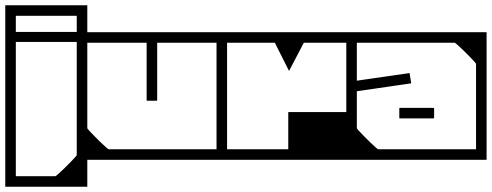

<svg xmlns="http://www.w3.org/2000/svg" viewBox="-40 -606 1865 728"><path d="M-20 -358H20Q20 -330.5 20 -314Q20 -297.5 20 -282.2Q20 -267 20 -243Q20 -243 20 -243Q20 -243 20 -243Q20 -243 20 -243Q20 -243 20 -243Q20 -218 20 -205Q20 -192 20 -183.2Q20 -174.5 20 -162.8Q20 -151 20 -128H-20ZM291 -358V-128H251Q251 -151 251 -162.8Q251 -174.5 251 -183.2Q251 -192 251 -205Q251 -218 251 -243Q251 -243 251 -243Q251 -243 251 -243Q251 -243 251 -243Q251 -243 251 -243Q251 -267 251 -282.2Q251 -297.5 251 -314Q251 -330.5 251 -358ZM291 -307H251Q251 -322 251 -337.8Q251 -353.5 251 -367Q251 -380.5 251 -388.8Q251 -397 251 -397Q251 -397 251 -397Q251 -397 251 -397Q251 -397 251 -398.5Q251 -400 251 -404.8Q251 -409.5 251 -419.8Q251 -430 251 -447Q251 -447 251 -447Q251 -447 251 -447Q251 -447 233.8 -447Q216.5 -447 193.5 -447Q170.5 -447 153.2 -447Q136 -447 136 -447Q136 -447 136 -452.8Q136 -458.5 136 -466Q136 -473.5 136 -479.2Q136 -485 136 -485Q143 -485 151.5 -485Q160 -485 172.8 -485Q185.5 -485 203.5 -485Q221.5 -485 247 -485Q250.5 -485 257.5 -485Q264.5 -485 271 -485Q277.5 -485 280 -485Q282 -485 283.8 -485Q285.5 -485 287.2 -485Q289 -485 291 -485Q291 -469.5 291 -445.5Q291 -421.5 291 -395Q291 -368.5 291 -345Q291 -321.5 291 -307ZM-20 -307Q-20 -321.5 -20 -345Q-20 -368.5 -20 -395Q-20 -421.5 -20 -445.5Q-20 -469.5 -20 -485Q-18 -485 -16.2 -485Q-14.5 -485 -12.8 -485Q-11 -485 -9 -485Q-6.5 -485 0 -485Q6.5 -485 13.5 -485Q20.5 -485 24 -485Q41 -485 54.8 -485Q68.5 -485 79.2 -485Q90 -485 98.8 -485Q107.5 -485 114.2 -485Q121 -485 126.2 -485Q131.5 -485 136 -485Q136 -485 136 -479.2Q136 -473.5 136 -466Q136 -458.5 136 -452.8Q136 -447 136 -447Q136 -447 124.2 -447Q112.5 -447 95.2 -447Q78 -447 60.8 -447Q43.5 -447 31.8 -447Q20 -447 20 -447Q20 -447 20 -447Q20 -447 20 -447Q20 -430 20 -419.8Q20 -409.5 20 -404.8Q20 -400 20 -398.5Q20 -397 20 -397Q20 -397 20 -397Q20 -397 20 -397Q20 -397 20 -388.8Q20 -380.5 20 -367Q20 -353.5 20 -337.8Q20 -322 20 -307ZM291 -337H251Q251 -337 251 -358Q251 -379 251 -410.2Q251 -441.5 251 -472.8Q251 -504 251 -525Q251 -546 251 -546Q251 -546 251 -546Q251 -546 251 -546Q251 -546 251 -546Q251 -546 251 -546Q251 -546 251 -546Q251 -546 251 -546Q251 -546 251 -546Q251 -546 251 -546Q234 -546 217.5 -546Q201 -546 186.2 -546Q171.5 -546 158.5 -546Q145.5 -546 135 -546Q131.5 -553.5 131.5 -566Q131.5 -578.5 135 -586Q135 -586 135 -586Q135 -586 135 -586Q135 -586 135 -586Q135 -586 135 -586Q135 -586 150.8 -586Q166.5 -586 189.8 -586Q213 -586 236.2 -586Q259.5 -586 275.2 -586Q291 -586 291 -586Q291 -563 291 -537.5Q291 -512 291 -485.2Q291 -458.5 291 -432.2Q291 -406 291 -381.8Q291 -357.5 291 -337ZM-20 -337Q-20 -357.5 -20 -381.8Q-20 -406 -20 -432.2Q-20 -458.5 -20 -485.2Q-20 -512 -20 -537.5Q-20 -563 -20 -586Q-20 -586 -4.2 -586Q11.5 -586 34.8 -586Q58 -586 81.2 -586Q104.5 -586 120.2 -586Q136 -586 136 -586Q136 -586 136 -586Q136 -586 136 -586Q136 -586 136 -586Q136 -586 136 -586Q140 -578.5 140 -566Q140 -553.5 136 -546Q125.5 -546 112.5 -546Q99.5 -546 84.8 -546Q70 -546 53.8 -546Q37.5 -546 20 -546Q20 -546 20 -546Q20 -546 20 -546Q20 -546 20 -546Q20 -546 20 -546Q20 -546 20 -546Q20 -546 20 -546Q20 -546 20 -546Q20 -546 20 -546Q20 -546 20 -525Q20 -504 20 -472.8Q20 -441.5 20 -410.2Q20 -379 20 -358Q20 -337 20 -337ZM291 -137V-19Q291 -19 291 -6.8Q291 5.5 291 23.5Q291 41.5 291 59.5Q291 77.5 291 89.8Q291 102 291 102Q291 102 275.8 102Q260.5 102 237.8 102Q215 102 192 102Q169 102 152.8 102Q136.5 102 135 102Q135 102 135 102Q135 102 135 102Q135 102 135 102Q135 102 135 102Q135 102 135 102Q135 102 135 102Q135 102 135 102Q135 102 135 102Q135 102 135 102Q135 102 135 102Q135 102 135 102Q133.5 102 117.5 102Q101.5 102 78.5 102Q55.5 102 33 102Q10.5 102 -4.8 102Q-20 102 -20 102V-137H20V62Q20 62 20 62Q20 62 20 62Q20 62 20 62Q20 62 35.2 62Q50.5 62 72.8 62Q95 62 117.2 62Q139.5 62 154.8 62Q170 62 170 62Q171.5 62 180 54.5Q188.5 47 200.5 35.5Q212.5 24 224 12.2Q235.5 0.5 243.2 -8Q251 -16.5 251 -18V-137Z M251 -357H291Q291 -329.5 291 -313Q291 -296.5 291 -281.2Q291 -266 291 -242Q291 -242 291 -242Q291 -242 291 -242Q291 -242 291 -242Q291 -242 291 -242Q291 -217 291 -204Q291 -191 291 -182.2Q291 -173.5 291 -161.8Q291 -150 291 -127H251ZM821 -357V-127H781Q781 -150 781 -161.8Q781 -173.5 781 -182.2Q781 -191 781 -204Q781 -217 781 -242Q781 -242 781 -242Q781 -242 781 -242Q781 -242 781 -242Q781 -242 781 -242Q781 -266 781 -281.2Q781 -296.5 781 -313Q781 -329.5 781 -357ZM251 -279H291V-120Q291 -118.5 298.8 -110Q306.5 -101.5 318 -89.8Q329.5 -78 341.5 -66.5Q353.5 -55 362 -47.5Q370.5 -40 372 -40Q372 -40 372 -40Q372 -40 372 -40Q372 -40 372 -40Q372 -40 389.2 -40Q406.5 -40 432 -40Q457.5 -40 483 -40Q508.5 -40 525.8 -40Q543 -40 543 -40Q543 -30.5 543 -20.2Q543 -10 543 0Q543 0 543 0Q543 0 543 0Q543 0 543 0Q543 0 543 0Q543 0 543 0Q539.5 0 517 0Q494.5 0 461.2 0Q428 0 391.8 0Q355.5 0 323.5 0Q291.5 0 271.2 0Q251 0 251 0Q251 0 251 0Q251 0 251 0Q251 0 251 0Q251 0 251 0Q251 0 251 -20.2Q251 -40.5 251 -72.2Q251 -104 251 -139.5Q251 -175 251 -206.8Q251 -238.5 251 -258.8Q251 -279 251 -279ZM251 -205Q251 -205 251 -225.2Q251 -245.5 251 -277.2Q251 -309 251 -344.5Q251 -380 251 -411.8Q251 -443.5 251 -463.8Q251 -484 251 -484Q251 -484 251 -484Q251 -484 251 -484Q251 -484 251 -484Q251 -484 251 -484Q251 -484 272 -484Q293 -484 326.2 -484Q359.5 -484 397 -484Q434.5 -484 467.8 -484Q501 -484 522 -484Q543 -484 543 -484Q543 -484 543 -484Q543 -484 543 -484Q543 -484 543 -484Q543 -484 543 -484Q543 -484 543 -484Q543 -474.5 543 -464.2Q543 -454 543 -444Q543 -444 524.8 -444Q506.5 -444 477.8 -444Q449 -444 417 -444Q385 -444 356.2 -444Q327.5 -444 309.2 -444Q291 -444 291 -444Q291 -444 291 -444Q291 -444 291 -444Q291 -444 291 -444Q291 -444 291 -444Q291 -444 291 -444Q291 -444 291 -444Q291 -444 291 -444Q291 -444 291 -444Q291 -444 291 -444Q291 -444 291 -444Q291 -444 291 -444Q291 -444 291 -444Q291 -444 291 -444Q291 -444 291 -426.8Q291 -409.5 291 -382.2Q291 -355 291 -324.5Q291 -294 291 -266.8Q291 -239.5 291 -222.2Q291 -205 291 -205ZM821 -205H781Q781 -205 781 -222.2Q781 -239.5 781 -266.8Q781 -294 781 -324.5Q781 -355 781 -382.2Q781 -409.5 781 -426.8Q781 -444 781 -444Q781 -444 781 -444Q781 -444 781 -444Q781 -444 781 -444Q781 -444 781 -444Q781 -444 781 -444Q781 -444 781 -444Q781 -444 781 -444Q781 -444 781 -444Q781 -444 781 -444Q781 -444 781 -444Q781 -444 781 -444Q781 -444 781 -444Q781 -444 781 -444Q781 -444 762.8 -444Q744.5 -444 715.8 -444Q687 -444 655 -444Q623 -444 594.2 -444Q565.5 -444 547.2 -444Q529 -444 529 -444Q529 -454 529 -464.2Q529 -474.5 529 -484Q529 -484 529 -484Q529 -484 529 -484Q529 -484 529 -484Q529 -484 529 -484Q529 -484 529 -484Q529 -484 550 -484Q571 -484 604.2 -484Q637.5 -484 675 -484Q712.5 -484 745.8 -484Q779 -484 800 -484Q821 -484 821 -484Q821 -484 821 -484Q821 -484 821 -484Q821 -484 821 -484Q821 -484 821 -484Q821 -484 821 -463.8Q821 -443.5 821 -411.8Q821 -380 821 -344.5Q821 -309 821 -277.2Q821 -245.5 821 -225.2Q821 -205 821 -205ZM821 -279Q821 -279 821 -258.8Q821 -238.5 821 -206.8Q821 -175 821 -139.5Q821 -104 821 -72.2Q821 -40.5 821 -20.2Q821 0 821 0Q821 0 821 0Q821 0 821 0Q821 0 821 0Q821 0 821 0Q821 0 800 0Q779 0 745.8 0Q712.5 0 675 0Q637.5 0 604.2 0Q571 0 550 0Q529 0 529 0Q529 0 529 0Q529 0 529 0Q529 0 529 0Q529 0 529 0Q529 0 529 0Q529 -10 529 -20.2Q529 -30.5 529 -40Q529 -40 547.2 -40Q565.5 -40 594.2 -40Q623 -40 655 -40Q687 -40 715.8 -40Q744.5 -40 762.8 -40Q781 -40 781 -40Q781 -40 781 -40Q781 -40 781 -40Q781 -40 781 -40Q781 -40 781 -40Q781 -40 781 -40Q781 -40 781 -40Q781 -40 781 -40Q781 -40 781 -40Q781 -40 781 -40Q781 -40 781 -40Q781 -40 781 -40Q781 -40 781 -40Q781 -40 781 -40Q781 -40 781 -57.2Q781 -74.5 781 -101.8Q781 -129 781 -159.5Q781 -190 781 -217.2Q781 -244.5 781 -261.8Q781 -279 781 -279ZM520 -446Q520 -446 528 -446Q536 -446 544 -446Q552 -446 552 -446Q553.5 -446 554.2 -446Q555 -446 555.5 -445.5Q556 -445 556 -444.2Q556 -443.5 556 -442Q556 -442 556 -442Q556 -442 556 -442Q556 -442 556 -442Q556 -442 556 -442Q556 -442 556 -442Q556 -442 556 -426.5Q556 -411 556 -386.8Q556 -362.5 556 -335Q556 -307.5 556 -283.2Q556 -259 556 -243.5Q556 -228 556 -228Q556 -226 555.8 -225.2Q555.5 -224.5 554.8 -224.2Q554 -224 552 -224Q552 -224 544 -224Q536 -224 528 -224Q520 -224 520 -224Q518 -224 517.2 -224.2Q516.5 -224.5 516.2 -225.2Q516 -226 516 -228Q516 -228 516 -243.5Q516 -259 516 -283.2Q516 -307.5 516 -335Q516 -362.5 516 -386.8Q516 -411 516 -426.5Q516 -442 516 -442Q516 -442 516 -442Q516 -442 516 -442Q516 -442 516 -442Q516 -442 516 -442Q516 -442 516 -442Q516 -443.5 516 -444.2Q516 -445 516.5 -445.5Q517 -446 517.8 -446Q518.5 -446 520 -446Z M1067 0Q1067 0 1067 0Q1067 0 1067 0Q1067 0 1067 0Q1067 0 1067 0Q1067 0 1067 0Q1067 0 1067 0Q1065 0 1043.5 0Q1022 0 989.5 0Q957 0 921 0Q885 0 853 0Q821 0 801 0Q781 0 781 0Q781 0 781 0Q781 0 781 0Q781 0 781 0V-258H821V-40Q821 -40 821 -40Q821 -40 821 -40Q821 -40 821 -40Q821 -40 838.5 -40Q856 -40 879 -40Q902 -40 919.5 -40Q937 -40 937 -40Q937 -40 937 -40Q937 -40 937 -40Q937 -40 937 -40Q937 -40 937 -40Q937 -40 937 -40Q937 -40 954.5 -40Q972 -40 995 -40Q1018 -40 1035.5 -40Q1053 -40 1053 -40Q1053 -40 1053 -40Q1053 -40 1053 -40Q1053 -40 1053 -42.5Q1053 -45 1053 -57.5Q1053 -70 1053 -99Q1053 -128 1053 -181Q1053 -181 1053 -181Q1053 -181 1053 -181Q1053 -181 1053 -181Q1053 -181 1053 -181Q1053 -181 1053 -181Q1053 -181 1075.2 -181Q1097.5 -181 1130.2 -181Q1163 -181 1195.8 -181Q1228.5 -181 1250.8 -181Q1273 -181 1273 -181Q1273 -181 1273 -181Q1273 -181 1273 -181Q1273 -181 1273 -181Q1273 -181 1273 -181Q1273 -181 1273 -181Q1273 -181 1273 -197Q1273 -213 1273 -236.5Q1273 -260 1273 -283.5Q1273 -307 1273 -323Q1273 -339 1273 -339Q1273 -339 1273 -339Q1273 -339 1273 -339Q1273 -339 1273 -339Q1273 -339 1273 -339Q1273 -339 1273 -339H1313V0Q1313 0 1295.8 0Q1278.5 0 1251 0Q1223.5 0 1192.2 0Q1161 0 1133 0Q1105 0 1086.8 0Q1068.5 0 1067 0Q1067 0 1067 0Q1067 0 1067 0Q1067 0 1067 0Q1067 0 1067 0ZM781 -235Q781 -235 781 -253Q781 -271 781 -299.2Q781 -327.5 781 -359.5Q781 -391.5 781 -419.8Q781 -448 781 -466Q781 -484 781 -484Q781 -484 781 -484Q781 -484 781 -484Q781 -484 781 -484Q781 -484 800.8 -484Q820.5 -484 852 -484Q883.5 -484 918.5 -484Q953.5 -484 985 -484Q1016.5 -484 1036.2 -484Q1056 -484 1056 -484Q1056 -484 1056 -484Q1056 -484 1056 -484Q1056 -484 1056 -484Q1056 -484 1056 -484Q1056 -484 1056 -484Q1056 -484 1056 -484Q1056 -484 1056 -484Q1056 -484 1056 -484Q1056 -484 1056 -484Q1056 -478.5 1056 -465Q1056 -451.5 1056 -434Q1056 -416.5 1056 -398Q1056 -379.5 1056 -363.2Q1056 -347 1056 -337Q1056 -337 1047.8 -353.2Q1039.5 -369.5 1029 -390.5Q1018.5 -411.5 1010.2 -427.8Q1002 -444 1002 -444Q1002 -444 983.8 -444Q965.5 -444 938.5 -444Q911.5 -444 884.5 -444Q857.5 -444 839.2 -444Q821 -444 821 -444Q821 -444 821 -444Q821 -444 821 -444Q821 -444 821 -444Q821 -444 821 -444Q821 -444 821 -444Q821 -444 821 -444Q821 -444 821 -444Q821 -444 821 -444Q821 -444 821 -444Q821 -444 821 -444Q821 -444 821 -444Q821 -444 821 -423Q821 -402 821 -370.8Q821 -339.5 821 -308.2Q821 -277 821 -256Q821 -235 821 -235ZM1313 -283H1273Q1273 -283 1273 -283Q1273 -283 1273 -283Q1273 -283 1273 -283Q1273 -283 1273 -283Q1273 -283 1273 -284.5Q1273 -286 1273 -293.2Q1273 -300.5 1273 -317.5Q1273 -334.5 1273 -365Q1273 -395.5 1273 -444Q1273 -444 1273 -444Q1273 -444 1273 -444Q1273 -444 1273 -444Q1273 -444 1273 -444Q1273 -444 1261.2 -444Q1249.5 -444 1231.2 -444Q1213 -444 1192.5 -444Q1172 -444 1153.8 -444Q1135.5 -444 1123.8 -444Q1112 -444 1112 -444Q1112 -444 1103.5 -427.8Q1095 -411.5 1084 -390.5Q1073 -369.5 1064.5 -353.2Q1056 -337 1056 -337Q1056 -337 1056 -337Q1056 -337 1056 -337Q1056 -337 1056 -337Q1056 -337 1053.8 -353.2Q1051.5 -369.5 1048.8 -390.5Q1046 -411.5 1043.8 -427.8Q1041.5 -444 1041.5 -444Q1041.5 -444 1041.5 -448Q1041.5 -452 1041.5 -458Q1041.5 -464 1041.5 -470Q1041.5 -476 1041.5 -480Q1041.5 -484 1041.5 -484Q1041.5 -484 1041.5 -484Q1041.5 -484 1041.5 -484Q1041.5 -484 1041.5 -484Q1041.5 -484 1041.5 -484Q1041.5 -484 1061 -484Q1080.5 -484 1111.5 -484Q1142.5 -484 1177.2 -484Q1212 -484 1243 -484Q1274 -484 1293.5 -484Q1313 -484 1313 -484Q1313 -484 1313 -484Q1313 -484 1313 -484Q1313 -484 1313 -484Q1313 -484 1313 -484Q1313 -484 1313 -484Q1313 -484 1313 -484Q1313 -484 1313 -484Q1313 -484 1313 -484Q1313 -484 1313 -484Q1313 -484 1313 -484Q1313 -484 1313 -484Q1313 -484 1313 -484Q1313 -484 1313 -469.5Q1313 -455 1313 -432Q1313 -409 1313 -383.5Q1313 -358 1313 -335Q1313 -312 1313 -297.5Q1313 -283 1313 -283Z M1273 -279H1313V-120Q1313 -118.5 1320.8 -110Q1328.5 -101.5 1340 -89.8Q1351.5 -78 1363.5 -66.5Q1375.5 -55 1384 -47.5Q1392.5 -40 1394 -40Q1394 -40 1394 -40Q1394 -40 1394 -40Q1394 -40 1394 -40Q1394 -40 1394 -40Q1400 -40 1416.2 -40Q1432.5 -40 1453.2 -40Q1474 -40 1494.2 -40Q1514.5 -40 1528.5 -40Q1542.5 -40 1545 -40Q1545 -30.5 1545 -20.2Q1545 -10 1545 0Q1545 0 1545 0Q1545 0 1545 0Q1545 0 1545 0Q1545 0 1545 0Q1545 0 1545 0Q1545 0 1525.2 0Q1505.5 0 1474.8 0Q1444 0 1409 0Q1374 0 1343.2 0Q1312.5 0 1292.8 0Q1273 0 1273 0Q1273 0 1273 0Q1273 0 1273 0Q1273 0 1273 0Q1273 0 1273 0Q1273 0 1273 -14Q1273 -28 1273 -52Q1273 -76 1273 -105.5Q1273 -135 1273 -166.2Q1273 -197.5 1273 -227Q1273 -256.5 1273 -279ZM1273 -235Q1273 -235 1273 -253Q1273 -271 1273 -299.2Q1273 -327.5 1273 -359.5Q1273 -391.5 1273 -419.8Q1273 -448 1273 -466Q1273 -484 1273 -484Q1273 -484 1273 -484Q1273 -484 1273 -484Q1273 -484 1273 -484Q1273 -484 1273 -484Q1273 -484 1292.8 -484Q1312.5 -484 1343.2 -484Q1374 -484 1409 -484Q1444 -484 1474.8 -484Q1505.5 -484 1525.2 -484Q1545 -484 1545 -484Q1545 -484 1545 -484Q1545 -484 1545 -484Q1545 -484 1545 -484Q1545 -484 1545 -484Q1545 -484 1545 -484Q1545 -474.5 1545 -464.2Q1545 -454 1545 -444Q1545 -444 1521.5 -444Q1498 -444 1463.5 -444Q1429 -444 1394.5 -444Q1360 -444 1336.5 -444Q1313 -444 1313 -444Q1313 -444 1313 -444Q1313 -444 1313 -444Q1313 -444 1313 -444Q1313 -444 1313 -444Q1313 -444 1313 -444Q1313 -444 1313 -444Q1313 -444 1313 -444Q1313 -444 1313 -444Q1313 -444 1313 -444Q1313 -444 1313 -444Q1313 -444 1313 -444Q1313 -444 1313 -423Q1313 -402 1313 -370.8Q1313 -339.5 1313 -308.2Q1313 -277 1313 -256Q1313 -235 1313 -235ZM1805 -205H1765V-364Q1765 -365.5 1757.2 -374Q1749.5 -382.5 1738 -394.2Q1726.5 -406 1714.5 -417.5Q1702.5 -429 1694 -436.5Q1685.5 -444 1684 -444Q1684 -444 1684 -444Q1684 -444 1684 -444Q1684 -444 1684 -444Q1684 -444 1684 -444Q1678 -444 1661.8 -444Q1645.5 -444 1624.8 -444Q1604 -444 1583.8 -444Q1563.5 -444 1549.5 -444Q1535.5 -444 1533 -444Q1533 -454 1533 -464.2Q1533 -474.5 1533 -484Q1533 -484 1533 -484Q1533 -484 1533 -484Q1533 -484 1533 -484Q1533 -484 1533 -484Q1533 -484 1533 -484Q1533 -484 1552.8 -484Q1572.5 -484 1603.2 -484Q1634 -484 1669 -484Q1704 -484 1734.8 -484Q1765.5 -484 1785.2 -484Q1805 -484 1805 -484Q1805 -484 1805 -484Q1805 -484 1805 -484Q1805 -484 1805 -484Q1805 -484 1805 -484Q1805 -484 1805 -470Q1805 -456 1805 -432Q1805 -408 1805 -378.5Q1805 -349 1805 -317.5Q1805 -286 1805 -257Q1805 -228 1805 -205ZM1805 -249Q1805 -249 1805 -231Q1805 -213 1805 -184.8Q1805 -156.5 1805 -124.5Q1805 -92.5 1805 -64.2Q1805 -36 1805 -18Q1805 0 1805 0Q1805 0 1805 0Q1805 0 1805 0Q1805 0 1805 0Q1805 0 1805 0Q1805 0 1785.2 0Q1765.5 0 1734.8 0Q1704 0 1669 0Q1634 0 1603.2 0Q1572.5 0 1552.8 0Q1533 0 1533 0Q1533 0 1533 0Q1533 0 1533 0Q1533 0 1533 0Q1533 0 1533 0Q1533 0 1533 0Q1533 -10 1533 -20.2Q1533 -30.5 1533 -40Q1533 -40 1556.5 -40Q1580 -40 1614.5 -40Q1649 -40 1683.5 -40Q1718 -40 1741.5 -40Q1765 -40 1765 -40Q1765 -40 1765 -40Q1765 -40 1765 -40Q1765 -40 1765 -40Q1765 -40 1765 -40Q1765 -40 1765 -40Q1765 -40 1765 -40Q1765 -40 1765 -40Q1765 -40 1765 -40Q1765 -40 1765 -40Q1765 -40 1765 -40Q1765 -40 1765 -40Q1765 -40 1765 -61Q1765 -82 1765 -113.2Q1765 -144.5 1765 -175.8Q1765 -207 1765 -228Q1765 -249 1765 -249ZM1805 -128H1765Q1765 -155.5 1765 -172Q1765 -188.5 1765 -203.8Q1765 -219 1765 -243Q1765 -243 1765 -243Q1765 -243 1765 -243Q1765 -243 1765 -243Q1765 -243 1765 -243Q1765 -268 1765 -281Q1765 -294 1765 -302.8Q1765 -311.5 1765 -323.2Q1765 -335 1765 -358H1805ZM1478 -157Q1478 -157 1478 -157Q1478 -157 1478 -157Q1478 -157 1478 -157Q1478 -157 1478 -157Q1478 -157 1478 -157Q1478 -157 1478 -157Q1478 -157 1478 -157Q1475 -157 1474.5 -157.5Q1474 -158 1474 -161Q1474 -166.5 1474 -171.8Q1474 -177 1474 -182.2Q1474 -187.5 1474 -193Q1474 -196 1474.5 -196.5Q1475 -197 1478 -197Q1478 -197 1478 -197Q1478 -197 1478 -197Q1478 -197 1478 -197Q1478 -197 1478 -197Q1478 -197 1478 -197Q1478 -197 1478 -197Q1478 -197 1478 -197Q1478 -197 1496.8 -197Q1515.5 -197 1540 -197Q1564.5 -197 1583.2 -197Q1602 -197 1602 -197Q1602 -197 1602 -197Q1602 -197 1602 -197Q1605 -197 1605.5 -196.5Q1606 -196 1606 -193Q1606 -187.5 1606 -182.2Q1606 -177 1606 -171.8Q1606 -166.5 1606 -161Q1606 -158 1605.5 -157.5Q1605 -157 1602 -157Q1602 -157 1602 -157Q1602 -157 1602 -157Q1602 -157 1583.2 -157Q1564.5 -157 1540 -157Q1515.5 -157 1496.8 -157Q1478 -157 1478 -157ZM1294 -314H1313Q1313 -314 1313 -310.5Q1313 -307 1313 -303.5Q1313 -300 1313 -300Q1313 -300 1333.2 -303Q1353.5 -306 1383.2 -310.2Q1413 -314.5 1442.8 -318.8Q1472.5 -323 1492.8 -326Q1513 -329 1513 -329Q1513 -329 1513.2 -327Q1513.5 -325 1514.2 -320.8Q1515 -316.5 1516 -310Q1517 -303.5 1517.8 -299Q1518.5 -294.5 1518.8 -292.2Q1519 -290 1519 -290Q1519 -290 1498.2 -287Q1477.5 -284 1446.8 -279.5Q1416 -275 1385.2 -270.5Q1354.5 -266 1333.8 -263Q1313 -260 1313 -260Q1313 -260 1313 -255.2Q1313 -250.5 1313 -245.8Q1313 -241 1313 -241H1294Z"/></svg>

Font: Honk
Style: Regular
Weight: 400
Designer: Noopur Datye & Yesha Goshar
Foundry: Ek Type
Version: Version 1.000